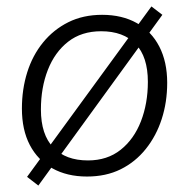

<svg xmlns="http://www.w3.org/2000/svg" viewBox="-20 -540 587 596"><path d="M250 8Q188 8 142.5 -17.5Q97 -43 72.5 -90Q48 -137 48 -203Q48 -263 64.5 -315.5Q81 -368 113.5 -408Q146 -448 192 -471Q238 -494 297 -494Q359 -494 404.5 -468.5Q450 -443 474.5 -395.5Q499 -348 499 -283Q499 -223 482 -170.5Q465 -118 432.5 -77.5Q400 -37 354.5 -14.5Q309 8 250 8ZM253 -42Q313 -42 354.5 -75Q396 -108 417.5 -163.5Q439 -219 439 -286Q439 -364 401 -403.5Q363 -443 294 -443Q233 -443 191.5 -410.5Q150 -378 128.5 -323Q107 -268 107 -200Q107 -122 145.5 -82Q184 -42 253 -42ZM99 36 64 9 450 -520 484 -494Z"/></svg>

Font: Nunito Sans 12pt Light
Style: Italic
Weight: 300
Italic angle: -9°
Designer: Vernon Adams
Foundry: Vernon Adams
Version: Version 3.101;gftools[0.9.27]